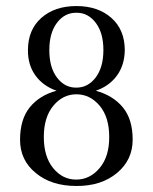

<svg xmlns="http://www.w3.org/2000/svg" viewBox="-20 -599 503 631"><path d="M231 -311Q269 -311 294.4 -344.2Q319.8 -377.9 319.8 -434.6Q319.8 -491.2 294.4 -524.4Q269 -557.6 231 -557.1Q192.9 -557.6 167.5 -524.4Q142.1 -491.2 142.1 -434.1Q142.1 -377 167.5 -343.8Q192.9 -310.5 231 -311ZM307.6 -46.9Q339.4 -85 338.9 -149.4Q338.9 -213.9 307.6 -251.5Q275.9 -289.1 231 -289.1Q186.5 -289.1 155.3 -251.5Q124 -213.9 124 -148.9Q124 -84 154.8 -46.4Q185.5 -8.8 230.5 -8.8Q275.4 -8.8 307.6 -46.9ZM71.8 -435.1Q72.3 -502 116.2 -540.5Q160.2 -579.1 231 -579.1Q301.8 -579.1 345.7 -540.5Q389.6 -502 390.1 -435.1Q389.6 -385.3 364.3 -350.6Q338.9 -315.9 294.9 -300.8Q351.6 -285.2 383.8 -246.1Q416 -207 416 -140.1Q416 -73.2 364.3 -30.3Q312.5 12.7 231 12.2Q148.9 12.2 97.7 -30.3Q45.9 -72.3 45.9 -139.6Q45.9 -207 78.1 -246.6Q110.4 -286.1 166 -300.8Q122.1 -315.9 96.7 -350.6Q71.3 -385.3 71.8 -435.1Z"/></svg>

Font: Arapey-Regular
Style: Regular
Weight: 400
Designer: Eduardo Rodriguez Tunni
Foundry: Eduardo Rodriguez Tunni
Version: Version 1.002